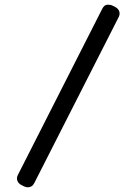

<svg xmlns="http://www.w3.org/2000/svg" viewBox="-20 -761 584 821"><path d="M83 36 71 30Q58 23 54 11Q50 -1 57 -14L417 -723Q426 -741 440 -741Q454 -741 461 -737L473 -731Q486 -724 490 -712Q494 -700 487 -687L127 21Q118 40 98 40Q93 40 83 36Z"/></svg>

Font: Tsunagi Gothic Black
Style: Regular
Weight: 900
Designer: Yoshimichi Ohira
Foundry: Positype
Version: Version 1.001